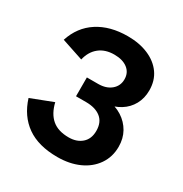

<svg xmlns="http://www.w3.org/2000/svg" viewBox="-145 -707 793 830"><g transform="rotate(30 251.5 -291.5)"><path d="M254 11Q159 11 101 -30Q43 -71 19 -148L128 -190Q140 -139 170.5 -113Q201 -87 254 -87Q294 -87 319 -109Q344 -131 344 -171Q344 -214 317 -235.5Q290 -257 243 -257H193V-351H249Q289 -351 313.5 -371.5Q338 -392 338 -425Q338 -458 313.5 -477Q289 -496 247 -496Q202 -496 172.5 -472.5Q143 -449 133 -406L25 -442Q49 -516 109.5 -555Q170 -594 258 -594Q316 -594 360.5 -575Q405 -556 430 -521Q455 -486 455 -437Q455 -398 438 -367Q421 -336 390.5 -317Q360 -298 319 -292V-311Q362 -306 394 -285.5Q426 -265 444 -233Q462 -201 462 -160Q462 -109 435 -70Q408 -31 361 -10Q314 11 254 11Z"/></g></svg>

Font: Rokkitt
Style: Bold
Weight: 700
Designer: Vernon Adams
Foundry: Vernon Adams
Version: Version 3.103